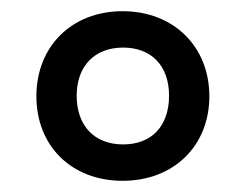

<svg xmlns="http://www.w3.org/2000/svg" viewBox="-20 -746 440 343"><path d="M199 -423C290 -423 354 -485 354 -574C354 -663 290 -726 199 -726C108 -726 45 -663 45 -574C45 -485 108 -423 199 -423ZM200 -488C148 -488 117 -522 117 -575C117 -628 149 -661 200 -661C251 -661 282 -628 282 -575C282 -522 252 -488 200 -488Z"/></svg>

Font: Noto Serif Semi
Style: Regular
Weight: 600
Designer: Monotype Design Team
Foundry: Monotype Imaging Inc.
Version: Version 1.002